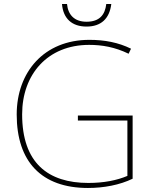

<svg xmlns="http://www.w3.org/2000/svg" viewBox="-20 -924 760 954"><path d="M533 -904H508C502 -851 475 -816 410 -816C349 -816 318 -851 313 -904H288C294 -831 338 -792 410 -792C482 -792 524 -831 533 -904ZM367 -350V-325H613V-50C561 -28 496 -15 419 -15C219 -15 90 -114 90 -356C90 -554 216 -701 423 -701C487 -701 551 -690 619 -657L631 -682C568 -713 500 -726 424 -726C199 -726 63 -566 63 -355C63 -121 186 10 417 10C496 10 575 -5 639 -36V-350Z"/></svg>

Font: Noto Sans Thai Looped Thin
Style: Regular
Weight: 100
Designer: Sasikarn Vongin, Ben Mitchell
Foundry: The Fontpad Ltd
Version: Version 1.001